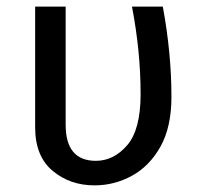

<svg xmlns="http://www.w3.org/2000/svg" viewBox="-20 -547 607 579"><path d="M265 12Q191 12 138.5 -32Q86 -76 86 -163V-527H178V-171Q178 -62 269 -62Q323 -62 363.5 -109Q404 -156 404 -263Q404 -392 378 -527H471Q497 -386 497 -255Q497 -164 464 -105Q431 -46 378 -17Q325 12 265 12Z"/></svg>

Font: Trujillo
Style: Regular
Weight: 400
Designer: Fira Sans original fonts by bBox Type GmbH, Carrois Corporate GbR, & Edenspiekermann AG / Changes by Cristiano Sobral
Foundry: Fira Sans original fonts by bBox Type GmbH, Carrois Corporate GbR, & Edenspiekermann AG / Changes by Cristiano Sobral
Version: Version 4.301;October 17, 2021;FontCreator 14.0.0.2814 64-bi